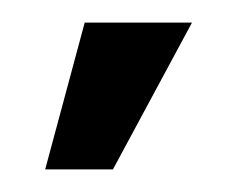

<svg xmlns="http://www.w3.org/2000/svg" viewBox="-20 -710 210 170"><path d="M20 -560 55 -690H150L80 -560Z"/></svg>

Font: Cuprum
Style: Regular
Weight: 400
Designer: Jovanny Lemonad
Foundry: Jovanny Lemonad
Version: Version 1.002